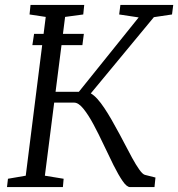

<svg xmlns="http://www.w3.org/2000/svg" viewBox="-20 -763 726 783"><path d="M112 -579 119 -625H322L316 -579ZM510.5 0Q497 0 480 -24.8Q463 -49.5 443.2 -89Q423.5 -128.5 403 -172.2Q382.5 -216 361.5 -255.2Q340.5 -294.5 320.2 -319.5Q300 -344.5 282.5 -344.5H181.5L187 -388.5H301.5L545.5 -692L466 -704L471 -743H686.5L681.5 -704L607.5 -693L327 -354L335.5 -388Q349 -385 363 -373.2Q377 -361.5 391.2 -342.5Q405.5 -323.5 420.2 -299.5Q435 -275.5 449.5 -248.5Q468 -216 485.5 -182Q503 -148 518.8 -119.2Q534.5 -90.5 547.8 -71.8Q561 -53 570.5 -50L614 -39L610 0ZM8.5 0 12.5 -34 85 -46.5 166.5 -694 100.5 -704 104.5 -743H323.5L319.5 -704L245.5 -694L163 -46.5L239.5 -34L236.5 0Z"/></svg>

Font: Merriweather 24pt Light
Style: Italic
Weight: 300
Italic angle: -7.8°
Version: Version 2.101